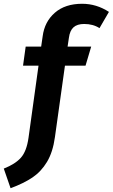

<svg xmlns="http://www.w3.org/2000/svg" viewBox="-96 -777 597 1017"><path d="M269 -577 262 -530H387L357 -429H248L195 -51Q184 29 153 80.5Q122 132 76 163Q30 194 -40 220L-76 116Q-15 92 15 58Q45 24 55 -47L108 -429H26L40 -530H122L130 -585Q140 -662 194.5 -709.5Q249 -757 339 -757Q415 -757 481 -714L431 -628Q397 -650 350 -650Q313 -650 293.5 -632.5Q274 -615 269 -577Z"/></svg>

Font: Fira Sans SemiBold
Style: Italic
Weight: 600
Italic angle: -8°
Designer: bBox Type GmbH & Carrois Corporate GbR & Edenspiekermann AG
Foundry: bBox Type GmbH & Carrois Corporate GbR & Edenspiekermann AG
Version: Version 4.301